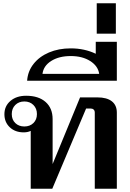

<svg xmlns="http://www.w3.org/2000/svg" viewBox="-20 -1156 795 1175"><path d="M695 -467V-1H560V-467Q560 -479 553 -485.5Q546 -492 534 -492H507L300 -1H168V-355Q150 -346 125 -346Q73 -346 40 -377Q7 -408 7 -457Q7 -507 44 -538.5Q81 -570 140 -570Q216 -570 259 -532Q302 -494 302 -427V-152L470 -560H576Q634 -560 664.5 -536Q695 -512 695 -467ZM206 -458Q206 -492 184.5 -513.5Q163 -535 129 -535Q95 -535 73.5 -513.5Q52 -492 52 -458Q52 -424 73.5 -403Q95 -382 129 -382Q163 -382 184.5 -403Q206 -424 206 -458Z M695 -900V-662H146Q150 -720 185.5 -765Q221 -810 280 -835Q339 -860 413 -860Q497 -860 566 -827V-900ZM587 -704Q580 -752 532 -782.5Q484 -813 413 -813Q341 -813 293.5 -783Q246 -753 240 -704Z M572 -1136H689V-950H572Z"/></svg>

Font: Fahkwang SemiBold
Style: Regular
Weight: 600
Designer: Suppakit Chalermlarp | Katatrad Co.,Ltd.
Foundry: Cadson Demak Co.,Ltd.
Version: Version 1.000; ttfautohint (v1.6)